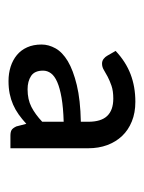

<svg xmlns="http://www.w3.org/2000/svg" viewBox="35 -759 332 442"><g transform="rotate(90 201.0 -538.0)"><path d="M292.5 -396Q283.7 -396 279.3 -398.7Q274.9 -401.4 271 -409.7L265.1 -432.6Q253.9 -422.4 243.2 -414.8Q232.4 -407.2 220.7 -402.1Q209 -397 195.8 -394.3Q182.6 -391.6 166.5 -391.6Q148.9 -391.6 133.5 -396.5Q118.2 -401.4 106.7 -410.9Q95.2 -420.4 88.9 -434.6Q82.5 -448.7 82.5 -467.8Q82.5 -483.9 91.3 -499.8Q100.1 -515.6 120.8 -528.1Q141.6 -540.5 175.8 -548.8Q210 -557.1 260.3 -558.1V-575.2Q260.3 -605 246.8 -618.9Q233.4 -632.8 207 -632.8Q189.5 -632.8 177.5 -628.7Q165.5 -624.5 156.7 -619.9Q147.9 -615.2 141.1 -611.1Q134.3 -606.9 126.5 -606.9Q120.1 -606.9 115.5 -610.6Q110.8 -614.3 108.4 -618.7L97.2 -638.2Q122.1 -661.6 150.9 -672.6Q179.7 -683.6 214.4 -683.6Q239.7 -683.6 259.5 -675.5Q279.3 -667.5 293 -653.1Q306.6 -638.7 314 -618.9Q321.3 -599.1 321.3 -575.2V-396ZM185.5 -435.5Q209 -435.5 226.1 -444.3Q243.2 -453.1 260.3 -469.2V-518.6Q227.5 -517.6 205.1 -513.7Q182.6 -509.8 168.7 -503.7Q154.8 -497.6 148.7 -489.3Q142.6 -481 142.6 -471.2Q142.6 -451.7 154.8 -443.6Q167 -435.5 185.5 -435.5Z"/></g></svg>

Font: Carlito
Style: Regular
Weight: 400
Designer: Lukasz Dziedzic
Foundry: tyPoland Lukasz Dziedzic
Version: Version 1.104